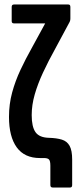

<svg xmlns="http://www.w3.org/2000/svg" viewBox="-20 -703 348 854"><path d="M214 131Q204 131 204 120V34Q204 13 198 6.5Q192 0 176 0H158Q89 0 54.5 -47.5Q20 -95 20 -183Q20 -240 34 -291.5Q48 -343 71 -392Q94 -441 121 -489L181 -599H42Q32 -599 32 -609V-672Q32 -683 42 -683H284Q293 -683 293 -672V-621Q293 -617 292.5 -613.5Q292 -610 290 -606L225 -485Q195 -431 171.5 -380.5Q148 -330 134.5 -283Q121 -236 121 -191Q121 -139 138 -115Q155 -91 198 -90Q232 -89 255 -82Q278 -75 289.5 -54.5Q301 -34 301 7V120Q301 131 292 131Z"/></svg>

Font: Sofia Sans Extra Condensed
Style: Bold
Weight: 700
Designer: Botio Nikoltchev, Ani Petrova
Foundry: lettersoup
Version: Version 4.101